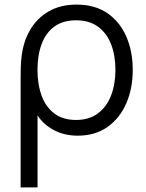

<svg xmlns="http://www.w3.org/2000/svg" viewBox="-20 -575 637 835"><path d="M69.7 240V-237.3Q69.7 -264.3 70.5 -286.2Q71.3 -308.2 73.3 -324.7Q80.3 -391.7 110.3 -443.7Q140.3 -495.7 191.4 -525.3Q242.5 -555 313 -555Q392.7 -555 447.1 -517.6Q501.5 -480.2 529.4 -415.8Q557.3 -351.5 557.3 -271.3Q557.3 -189.8 528.9 -125Q500.5 -60.2 447.2 -22.6Q393.8 15 318.7 15Q259.3 15 213.8 -9.4Q168.3 -33.8 143.3 -73.3V240ZM310.7 -53.3Q367.3 -53.3 405.4 -81.6Q443.5 -109.8 462.8 -159.1Q482 -208.3 482 -271Q482 -333.7 463.2 -382.3Q444.3 -431 406.4 -458.8Q368.5 -486.7 310.7 -486.7Q253.3 -486.7 216.2 -459.3Q179 -432 161 -383.3Q143 -334.7 143 -271.3Q143 -207.8 161.2 -158.6Q179.3 -109.3 216.5 -81.3Q253.7 -53.3 310.7 -53.3Z"/></svg>

Font: Manrope ExtraLight
Style: Regular
Weight: 200
Designer: Mikhail Sharanda
Foundry: Mikhail Sharanda
Version: Version 4.505